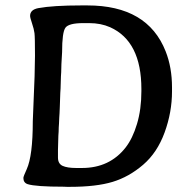

<svg xmlns="http://www.w3.org/2000/svg" viewBox="-20 -707 718 726"><path d="M214.8 -509.8Q211.4 -458.5 211.4 -433.6L210.4 -418L209 -371.6L208 -356L206.1 -301.8Q205.1 -286.1 205.1 -278.3L204.1 -262.7Q203.1 -247.1 203.1 -239.7L202.1 -224.6Q201.7 -216.8 201.7 -209L200.7 -193.8L199.2 -140.6V-111.3Q199.2 -87.9 216.8 -79.8Q234.4 -71.8 268.1 -71.8H290Q394.5 -71.8 455.1 -149.4Q481.4 -183.1 498 -238.3Q514.6 -293.5 514.6 -362.3V-370.6Q514.6 -550.8 396.5 -604Q361.3 -619.6 317.4 -619.6H294.9Q240.2 -619.6 227.5 -602.3Q214.8 -585 214.8 -509.8ZM93.8 -647Q93.8 -670.4 125 -676.3Q180.7 -686.5 287.1 -686.5H310.5Q538.1 -686.5 606.4 -512.7Q630.4 -452.1 630.4 -376.5V-373.5V-361.3Q630.4 -282.7 602.5 -206.3Q574.7 -129.9 521.2 -84Q467.8 -38.1 405.8 -19.3Q343.8 -0.5 244.1 -0.5H232.9L221.2 -1Q114.7 -1 84.5 -10.7Q68.4 -16.1 68.4 -34.2Q68.4 -39.6 81.1 -67.4Q104 -117.7 104 -248.5L109.9 -396.5L110.8 -418.9L112.3 -496.6Q112.3 -565.9 110.4 -581.5Q108.4 -597.2 101.1 -618.7Q93.8 -640.1 93.8 -647Z"/></svg>

Font: Averia Gruesa Libre
Style: Regular
Weight: 500
Italic angle: -1.70001°
Version: Version 1.001